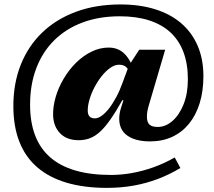

<svg xmlns="http://www.w3.org/2000/svg" viewBox="-20 -734 983 884"><path d="M671 -83Q605.5 -83 568 -108.5Q530.5 -134 529 -183Q528.5 -196.5 530.8 -210.8Q533 -225 538 -240L548.5 -272.5H543Q512.5 -218 487.2 -182.2Q462 -146.5 439 -126Q416 -105.5 392.5 -97Q369 -88.5 342 -88.5Q288 -88.5 257.2 -119.8Q226.5 -151 224.5 -202Q223.5 -244 236.5 -288Q249.5 -332 273.8 -372.8Q298 -413.5 330.5 -445.5Q363 -477.5 401.5 -496.2Q440 -515 480 -515Q521 -515 548.8 -490.5Q576.5 -466 595 -416L581.5 -392Q571.5 -415 560.5 -425.5Q549.5 -436 528 -436Q508.5 -436 488 -421.8Q467.5 -407.5 448.5 -383.8Q429.5 -360 414.8 -331.8Q400 -303.5 391.8 -275Q383.5 -246.5 384 -223Q384.5 -205.5 392.8 -197.2Q401 -189 417 -189Q431.5 -189 448.2 -201Q465 -213 482 -234.8Q499 -256.5 515.2 -286.8Q531.5 -317 544.5 -353.5L573.5 -432L621 -505H740.5L666.5 -253.5Q660.5 -234 658.2 -219.8Q656 -205.5 656.5 -194Q657 -169.5 669.2 -159.5Q681.5 -149.5 706 -149.5Q743 -149.5 774.8 -177.8Q806.5 -206 825.8 -255.2Q845 -304.5 845 -369Q845 -439.5 824.8 -493.8Q804.5 -548 764.8 -584.8Q725 -621.5 666.5 -640.2Q608 -659 531.5 -659Q436.5 -659 360.2 -630.5Q284 -602 230 -548.8Q176 -495.5 147.2 -420.2Q118.5 -345 118.5 -252Q118.5 -172 141.5 -111.2Q164.5 -50.5 210.8 -10Q257 30.5 327 51Q397 71.5 491 71.5Q538 71.5 587.2 62.8Q636.5 54 686.5 36.2Q736.5 18.5 784.5 -9L810.5 39.5Q760.5 69.5 707.2 89.8Q654 110 595.8 120.5Q537.5 131 472.5 131Q366.5 131 286 107Q205.5 83 151 35.8Q96.5 -11.5 69 -82Q41.5 -152.5 41.5 -245.5Q41.5 -351 76 -437Q110.5 -523 175 -584.8Q239.5 -646.5 330.5 -680Q421.5 -713.5 535 -713.5Q624 -713.5 694.8 -691.2Q765.5 -669 814.8 -626.5Q864 -584 890.2 -522.8Q916.5 -461.5 916.5 -383.5Q916.5 -314 899.2 -258.5Q882 -203 849.8 -163.8Q817.5 -124.5 772.5 -103.8Q727.5 -83 671 -83Z"/></svg>

Font: Newsreader 9pt
Style: Bold
Weight: 700
Designer: Hugues Gentile
Foundry: Production Type
Version: Version 1.003